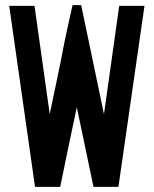

<svg xmlns="http://www.w3.org/2000/svg" viewBox="-20 -734 602 752"><path d="M16.1 -710.9H115.2L174.8 -287.1Q189.9 -360.4 205.1 -432.1Q220.2 -503.9 233.9 -576.2Q240.7 -610.4 248.8 -645.3Q256.8 -680.2 264.2 -713.9H297.9L387.2 -287.1Q402.3 -392.1 417.2 -499.5Q432.1 -606.9 446.8 -710.9H545.9L443.8 -2H346.2L280.8 -314Q264.6 -237.8 247.8 -157.5Q231 -77.1 215.8 -2H117.2Z"/></svg>

Font: Fundamental  Brigade Condensed
Style: Regular
Weight: 400
Width: 3
Designer: Peter Wiegel, original typeface by Carl Albert Fahrenwaldt 1901
Foundry: Peter Wiegel
Version: Version 0.000 2012 initial release